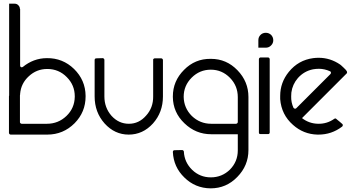

<svg xmlns="http://www.w3.org/2000/svg" viewBox="-20 -741 1963 1057"><path d="M451.2 -213.9Q451.2 -211.9 451.2 -210Q451.2 -124 390.6 -62.5Q328.1 0 240.2 0Q173.8 0 39.1 0Q35.2 0 32.2 -2.9Q29.3 -5.9 29.3 -9.8Q29.3 -76.2 29.3 -210.9Q29.3 -212.9 30.3 -215.8Q30.3 -218.8 30.3 -221.7Q30.3 -368.2 30.3 -662.1Q30.3 -672.9 30.3 -696.3Q50.8 -694.3 90.8 -691.4Q90.8 -587.9 90.8 -379.9Q90.8 -374 95.7 -371.1Q101.6 -369.1 106.4 -373Q133.8 -395.5 167 -408.2Q201.2 -420.9 238.3 -420.9Q325.2 -421.9 387.7 -361.3Q450.2 -299.8 451.2 -213.9ZM391.6 -208Q391.6 -209 391.6 -210.9Q391.6 -272.5 347.7 -316.4Q303.7 -361.3 240.2 -361.3Q181.6 -361.3 138.7 -321.3Q95.7 -282.2 90.8 -224.6Q90.8 -223.6 90.8 -221.7Q89.8 -218.8 89.8 -215.8Q89.8 -212.9 89.8 -210Q89.8 -163.1 89.8 -68.4Q89.8 -64.5 92.8 -62.5Q95.7 -59.6 99.6 -59.6Q145.5 -59.6 238.3 -59.6Q300.8 -59.6 345.7 -102.5Q390.6 -145.5 391.6 -208ZM89.8 -690.4Q89.8 -677.7 81.1 -668.9Q73.2 -660.2 60.5 -660.2Q48.8 -660.2 40 -668Q31.2 -675.8 30.3 -687.5Q30.3 -698.2 30.3 -720.7Q40 -720.7 60.5 -720.7Q73.2 -720.7 81.1 -711.9Q89.8 -703.1 89.8 -690.4Z M501 -210Q501 -276.4 501 -410.2Q501 -414.1 502.9 -417Q505.9 -419.9 510.7 -419.9Q521.5 -419.9 544.9 -420.9Q548.8 -420.9 551.8 -418Q554.7 -415 554.7 -411.1Q554.7 -393.6 554.7 -357.4Q554.7 -357.4 554.7 -357.4Q554.7 -357.4 554.7 -357.4Q554.7 -312.5 554.7 -222.7Q554.7 -221.7 554.7 -221.7Q554.7 -220.7 554.7 -220.7Q554.7 -217.8 554.7 -215.8Q554.7 -212.9 554.7 -210Q554.7 -148.4 593.8 -103.5Q633.8 -59.6 689.5 -59.6Q745.1 -59.6 784.2 -104.5Q824.2 -148.4 823.2 -210.9Q823.2 -222.7 823.2 -241.2Q823.2 -260.7 823.2 -281.2Q823.2 -311.5 823.2 -335.9Q823.2 -361.3 823.2 -361.3Q823.2 -378.9 823.2 -414.1Q824.2 -417 827.1 -418Q829.1 -419.9 832 -419.9Q843.8 -419.9 867.2 -419.9Q871.1 -419.9 874 -417Q877 -414.1 877 -410.2Q877 -343.8 877 -210Q877 -123 822.3 -61.5Q766.6 0 688.5 0Q611.3 0 555.7 -61.5Q501 -123 501 -210Z M982.4 85Q986.3 85 989.3 87.9Q992.2 90.8 992.2 93.8Q995.1 152.3 1038.1 194.3Q1081.1 235.4 1140.6 235.4Q1202.1 235.4 1246.1 192.4Q1289.1 148.4 1289.1 86.9Q1289.1 57.6 1289.1 -2Q1240.2 -2 1142.6 -2Q1057.6 -2 995.1 -62.5Q932.6 -122.1 931.6 -207Q931.6 -209 931.6 -210Q931.6 -294.9 993.2 -356.4Q1053.7 -418 1139.6 -417Q1140.6 -417 1141.6 -417Q1226.6 -417 1287.1 -354.5Q1347.7 -292 1347.7 -207Q1347.7 -177.7 1347.7 -120.1Q1347.7 -77.1 1347.7 -39.1Q1347.7 -2 1347.7 -2Q1347.7 27.3 1347.7 85Q1347.7 170.9 1286.1 233.4Q1225.6 295.9 1139.6 295.9Q1138.7 295.9 1138.7 295.9Q1054.7 294.9 995.1 236.3Q935.5 178.7 931.6 95.7Q931.6 90.8 934.6 87.9Q937.5 85.9 941.4 85.9Q955.1 85 982.4 85ZM1289.1 -206.1Q1289.1 -268.6 1246.1 -312.5Q1202.1 -357.4 1140.6 -357.4Q1079.1 -357.4 1035.2 -313.5Q991.2 -269.5 991.2 -208Q992.2 -146.5 1036.1 -102.5Q1081.1 -59.6 1142.6 -59.6Q1188.5 -59.6 1279.3 -59.6Q1283.2 -59.6 1286.1 -62.5Q1289.1 -65.4 1289.1 -69.3Q1289.1 -85.9 1289.1 -120.1Q1289.1 -148.4 1289.1 -206.1Z M1443.4 -478.5Q1435.5 -478.5 1418.9 -478.5Q1402.3 -478.5 1402.3 -478.5Q1402.3 -487.3 1402.3 -499Q1402.3 -510.7 1402.3 -519.5Q1402.3 -537.1 1414.1 -548.8Q1425.8 -560.5 1443.4 -560.5Q1460 -560.5 1472.7 -548.8Q1484.4 -536.1 1484.4 -519.5Q1484.4 -502.9 1472.7 -491.2Q1460.9 -478.5 1443.4 -478.5ZM1414.1 -2.9Q1410.2 -2.9 1407.2 -4.9Q1405.3 -7.8 1405.3 -11.7Q1405.3 -78.1 1405.3 -211.9Q1405.3 -279.3 1405.3 -415Q1405.3 -418.9 1408.2 -421.9Q1411.1 -424.8 1415 -424.8Q1428.7 -424.8 1455.1 -424.8Q1459 -424.8 1461.9 -421.9Q1464.8 -418.9 1464.8 -415Q1464.8 -384.8 1464.8 -323.2Q1464.8 -320.3 1464.8 -313.5Q1464.8 -313.5 1464.8 -313.5Q1464.8 -313.5 1464.8 -312.5Q1464.8 -242.2 1464.8 -100.6Q1464.8 -70.3 1464.8 -11.7Q1464.8 -7.8 1461.9 -4.9Q1460 -2.9 1456.1 -2.9Q1442.4 -2.9 1414.1 -2.9Z M1888.7 -349.6Q1890.6 -346.7 1890.6 -342.8Q1890.6 -342.8 1890.6 -341.8Q1890.6 -338.9 1888.7 -336.9Q1806.6 -254.9 1642.6 -90.8Q1681.6 -60.5 1731.4 -59.6Q1780.3 -58.6 1820.3 -86.9Q1823.2 -88.9 1826.2 -88.9Q1829.1 -88.9 1832 -85.9Q1833 -85 1833 -85Q1834 -84 1834 -84Q1842.8 -77.1 1849.6 -71.3Q1855.5 -66.4 1864.3 -58.6Q1867.2 -56.6 1867.2 -51.8Q1867.2 -46.9 1863.3 -43.9Q1805.7 0 1733.4 0Q1730.5 0 1727.5 0Q1650.4 -2 1592.8 -53.7Q1529.3 -109.4 1522.5 -195.3Q1522.5 -204.1 1522.5 -212.9Q1522.5 -287.1 1570.3 -345.7Q1623 -410.2 1704.1 -420.9Q1719.7 -422.9 1734.4 -422.9Q1797.9 -422.9 1852.5 -385.7Q1852.5 -385.7 1858.4 -380.9Q1865.2 -375 1872.1 -368.2Q1878.9 -362.3 1883.8 -356.4Q1888.7 -349.6 1888.7 -349.6ZM1595.7 -147.5Q1598.6 -143.6 1603.5 -142.6Q1604.5 -142.6 1605.5 -142.6Q1608.4 -142.6 1611.3 -145.5Q1673.8 -208 1798.8 -333Q1801.8 -335.9 1801.8 -339.8Q1802.7 -340.8 1801.8 -341.8Q1801.8 -346.7 1796.9 -348.6Q1766.6 -362.3 1735.4 -362.3Q1719.7 -362.3 1703.1 -359.4Q1654.3 -349.6 1620.1 -311.5Q1589.8 -276.4 1584 -231.4Q1583 -220.7 1583 -210.9Q1582 -177.7 1595.7 -147.5Z"/></svg>

Font: Citrica
Style: Regular
Weight: 400
Designer: Mario Otalvaro
Version: Version 1.0